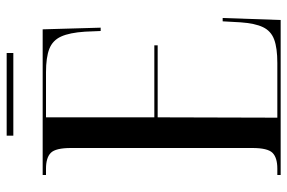

<svg xmlns="http://www.w3.org/2000/svg" viewBox="-163 -699 862 576"><g transform="rotate(-90 268.0 -411.0)"><path d="M31 0V-10H50Q83 -10 97.5 -24.5Q112 -39 112 -85V-629Q112 -675 97.5 -689.5Q83 -704 50 -704H31V-714H468L473 -540H463L461 -587Q458 -633 446.5 -658.5Q435 -684 409.5 -694Q384 -704 339 -704H204V-379H420V-369H204L203 -10H367Q412 -10 437.5 -19.5Q463 -29 474.5 -53Q486 -77 489 -120L492 -174H502L496 0ZM149 -802V-822H397V-802Z"/></g></svg>

Font: Noto Serif Display Condensed
Style: Regular
Weight: 400
Width: 3
Designer: Monotype Design Team
Foundry: Monotype Imaging Inc.
Version: Version 2.009